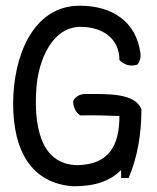

<svg xmlns="http://www.w3.org/2000/svg" viewBox="-20 -634 550 672"><path d="M26 -271C26 -109 88 8 237 18C313 18 365 0 404 -39V-11H430C460 -80 475 -162 475 -252C451 -309 359 -305 277 -305C259 -305 242 -294 236 -280C236 -258 247 -238 261 -230C309 -231 350 -230 398 -228C398 -124 361 -59 253 -56C119 -56 97 -200 108 -333C116 -423 162 -540 262 -540C338 -540 398 -500 398 -424C411 -409 436 -399 461 -408C470 -420 474 -434 471 -451C456 -555 377 -614 259 -614C93 -614 26 -433 26 -271Z"/></svg>

Font: Snowfall
Style: Regular
Weight: 400
Designer: Jasper
Foundry: Cannot Into Space Fonts
Version: Version 0.9